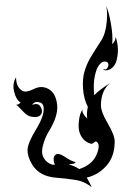

<svg xmlns="http://www.w3.org/2000/svg" viewBox="-20 -777 600 837"><path d="M310 -70Q303 -63 298.5 -63Q294 -63 289.5 -62Q285 -61 280 -60Q307 -53 325 -40Q382 -58 401 -103Q420 -148 400 -160Q397 -162 390 -156Q383 -150 380 -150Q365 -152 350.5 -163.5Q336 -175 328 -196Q320 -217 324 -250.5Q328 -284 340 -300Q335 -285 360 -260Q357 -287 363 -311Q345 -346 342 -390.5Q339 -435 348.5 -466Q358 -497 370 -518Q382 -539 399.5 -566.5Q417 -594 421 -600Q441 -631 445.5 -684Q450 -737 440 -757Q454 -729 463.5 -674Q473 -619 469 -585Q474 -588 479 -597Q484 -606 484 -617Q503 -562 486 -506Q473 -476 448 -471Q434 -468 429 -477Q439 -472 444.5 -476.5Q450 -481 452 -489Q454 -497 450.5 -502.5Q447 -508 438.5 -508.5Q430 -509 425 -506Q408 -494 400 -470Q384 -423 391 -362Q411 -384 460 -415Q421 -383 420 -320Q419 -291 449.5 -239.5Q480 -188 480 -160Q480 -95 444 -54.5Q408 -14 358 -3Q369 15 380 40Q350 14 309.5 7.5Q269 1 228 -2Q152 -7 120 -60Q100 -93 100 -122.5Q100 -152 137.5 -213.5Q175 -275 170 -310Q168 -326 155 -330Q132 -338 120 -320Q141 -327 149.5 -320Q158 -313 161.5 -301Q165 -289 160 -280Q148 -260 110 -270Q96 -274 76 -296Q56 -318 50 -320Q60 -320 70 -330Q50 -342 41.5 -377.5Q33 -413 50 -440Q50 -395 80 -380Q95 -373 128.5 -389.5Q162 -406 192.5 -388.5Q223 -371 229 -321.5Q235 -272 192 -203Q177 -178 168 -146Q159 -114 167.5 -95Q176 -76 192.5 -66Q209 -56 220 -60Q215 -65 214 -79Q213 -93 220 -100.5Q227 -108 239 -105Q251 -102 270.5 -88.5Q290 -75 310 -70Z"/></svg>

Font: SOV_mook
Style: Book
Weight: 400
Version: Version 1.00